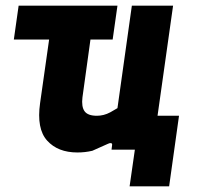

<svg xmlns="http://www.w3.org/2000/svg" viewBox="-20 -530 698 680"><path d="M29 -390 46 -510H396L379 -390ZM254 10Q185 10 147 -32Q109 -74 122 -165L171 -510H317L272 -185Q268 -152 279.5 -136Q291 -120 323 -120Q335 -120 347 -123Q359 -126 371 -132.5Q383 -139 396 -147L447 -510H593L521 0H375L377 -16Q378 -22 373.5 -23Q369 -24 363 -21Q349 -15 335 -8.5Q321 -2 307 4Q294 7 281 8.5Q268 10 254 10ZM439 130 470 -86 461 -120H614L579 130Z"/></svg>

Font: Finlandica
Style: Italic
Weight: 400
Italic angle: -8°
Designer: Niklas Ekholm, Juho Hiilivirta, Jaakko Suomalainen
Foundry: Helsinki Type Studio
Version: Version 1.064